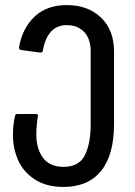

<svg xmlns="http://www.w3.org/2000/svg" viewBox="-20 -508 531 756"><path d="M31 24Q31 -18 39 -50Q40 -55 41.5 -57Q43 -59 48 -59H122Q131 -59 129 -50Q123 -11 123 21Q123 78 149.5 113.5Q176 149 230 149Q291 149 314 103.5Q337 58 337 -20V-307Q337 -355 311.5 -382Q286 -409 243 -409Q203 -409 180 -382.5Q157 -356 149 -310Q148 -300 137 -301L64 -311Q54 -312 55 -322Q68 -397 116 -442.5Q164 -488 243 -488Q326 -488 377.5 -439Q429 -390 429 -305V-20Q429 102 378 165Q327 228 230 228Q162 228 117 198.5Q72 169 51.5 123Q31 77 31 24Z"/></svg>

Font: Barlow GEO Medium
Style: Regular
Weight: 500
Designer: Jeremy Tribby
Foundry: Tribby Type
Version: Version 1.408